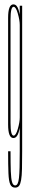

<svg xmlns="http://www.w3.org/2000/svg" viewBox="-20 -626 138 875"><path d="M49 229Q33.5 229 26.8 214.5Q20 200 18.5 163.8Q17 127.5 17 63.5H28Q28 121 29.2 155Q30.5 189 35 204Q39.5 219 49 219Q56 219 60.2 210.8Q64.5 202.5 66.5 184.2Q68.5 166 69.2 136.2Q70 106.5 70 63V-543V-600H81V64Q81 112 80.2 144Q79.5 176 76.2 194.5Q73 213 66.8 221Q60.5 229 49 229ZM41 3Q17 3 17 -58Q17 -119 17 -301Q17 -484 17 -545Q17 -606 41 -606Q57.5 -606 65.2 -579.5Q73 -553 73 -528L70 -512Q70 -534 61.2 -564.5Q52.5 -595 42 -595Q28 -595 28 -537.5Q28 -480 28 -301Q28 -123 28 -65.5Q28 -8 42 -8Q52.5 -8 61.2 -38.5Q70 -69 70 -91L73 -75Q73 -50 65.2 -23.5Q57.5 3 41 3Z"/></svg>

Font: Anybody UltraCondensed Thin
Style: Regular
Weight: 100
Width: 1
Designer: Tyler Finck
Foundry: Etcetera Type Company
Version: Version 1.110